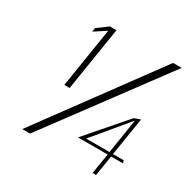

<svg xmlns="http://www.w3.org/2000/svg" viewBox="-160 -871 989 1004"><g transform="rotate(30 335.0 -369.5)"><path d="M156 -654 226 -700 169 -340H201L262 -724H222L159 -677ZM94 -30H141L656 -724H604ZM368 -138H547L527 -15H548L568 -138H639L635 -154H570L607 -384L570 -371ZM408 -154 582 -363 549 -154Z"/></g></svg>

Font: Charger Sport
Style: HLExtObl
Weight: 100
Designer: Jasper
Foundry: Cannot Into Space Fonts
Version: Version 1.1